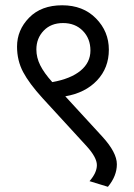

<svg xmlns="http://www.w3.org/2000/svg" viewBox="-20 -672 516 738"><path d="M312.9 -110.2 143.6 -294.7Q92 -351.4 68.8 -395.3Q45.5 -439.3 45.5 -492.9Q45.5 -556.6 92 -604.1Q138.5 -651.7 218.9 -651.7Q299.3 -651.7 348.8 -601.4Q398.4 -551.1 398.4 -481Q398.4 -411 353.1 -363Q307.9 -315 231 -301.8L373.1 -147.1Q429.2 -85.9 429.2 -40.7Q429.2 4.6 394.8 46L324.1 24.3Q352.4 -8.1 352.4 -37.4Q352.4 -66.7 312.9 -110.2ZM119.8 -481.8Q119.8 -451 134.5 -421.4Q149.1 -391.8 181 -356.4Q251.8 -369.1 289.7 -400.4Q327.6 -431.7 327.6 -477.8Q327.6 -523.8 298.3 -553.6Q269 -583.4 222.4 -583.4Q175.9 -583.4 147.9 -554.1Q119.8 -524.8 119.8 -481.8Z"/></svg>

Font: Khula
Style: Regular
Weight: 400
Designer: Erin McLaughlin, Steve Matteson
Version: Version 1.000;PS 1.0;hotconv 1.0.72;makeotf.lib2.5.5900; ttf